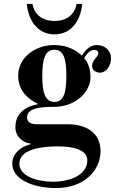

<svg xmlns="http://www.w3.org/2000/svg" viewBox="-20 -714 594 972"><path d="M116 -694C124 -606 174 -540 256 -540C338 -540 388 -606 396 -694H368C358 -642 320 -608 256 -608C192 -608 154 -642 144 -694ZM42 114C42 194 147 238 264 238C406 238 489 149 489 51C489 -45 411 -85 324 -85H166C138 -85 117 -94 117 -120C117 -168 188 -173 252 -173C368 -173 438 -253 438 -322C438 -356 431 -392 406 -419C424 -451 441 -461 457 -461C473 -461 478 -453 478 -445C478 -437 469 -424 462 -417C454 -407 446 -395 446 -381C446 -358 467 -346 486 -346C517 -346 542 -380 542 -420C542 -454 515 -486 470 -486C440 -486 415 -466 396 -434H393C369 -456 325 -486 254 -486C159 -486 72 -424 72 -330C72 -252 128 -208 170 -190V-186C98 -172 58 -134 58 -69C58 -20 100 10 136 13V16C76 30 42 71 42 114ZM194 -330C194 -421 211 -462 256 -462C300 -462 316 -421 316 -330C316 -239 300 -198 256 -198C211 -198 194 -239 194 -330ZM78 115C78 38 199 27 273 27C349 27 422 43 422 98C422 173 331 206 249 206C168 206 78 178 78 115Z"/></svg>

Font: Old Standard
Style: Bold
Weight: 700
Designer: Alexey Kryukov <alexios@thessalonica.org.ru>
Version: Version 2.0.2